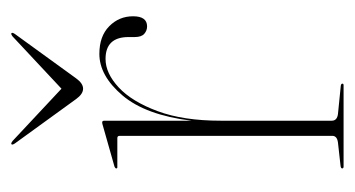

<svg xmlns="http://www.w3.org/2000/svg" viewBox="-165 -467 632 342"><g transform="rotate(-90 151.0 -296.0)"><path d="M107 -426V-271Q117 -352.5 152 -393.8Q187 -435 226 -435Q257.5 -435 275.2 -417.5Q293 -400 293 -375Q293 -350 275 -350Q267.5 -350 261.8 -355Q256 -360 256 -372V-383Q256 -424 217 -424Q191.5 -424 166.2 -400.5Q141 -377 124 -331.2Q107 -285.5 107 -219V-21Q107 -11.5 119 -10L169 -5Q173 -4.5 173 -2Q173 0 170 0H25.5Q22 0 22 -2.5Q22 -5 27.5 -5.5L68 -10Q80 -11.5 80 -20V-399Q80 -403 76 -403H24Q22 -403 22 -405Q22 -406.5 25 -408L99 -429Q102 -430 104 -430Q107 -430 107 -426ZM182.5 -476.5Q173.5 -464 164 -464Q154.5 -464 145.5 -476.5L66.5 -585.5Q63.5 -590 65 -591.5Q66.5 -593 71 -589.5L164 -502.5L257 -589.5Q261.5 -593 263 -591.5Q264.5 -590 261.5 -585.5Z"/></g></svg>

Font: Fraunces 144pt Thin
Style: Regular
Weight: 100
Version: Version 1.000;[f99f86859]